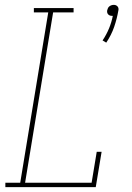

<svg xmlns="http://www.w3.org/2000/svg" viewBox="-20 -768 540 788"><path d="M416 -593 401 -602Q417 -626 427.5 -651.5Q438 -677 443 -703H439Q434 -703 430.5 -704.5Q427 -706 424 -709Q421 -712 420 -716.5Q419 -721 420 -726Q421 -730 423 -734.5Q425 -739 429 -742Q433 -745 437.5 -746.5Q442 -748 447 -748Q452 -748 455.5 -746.5Q459 -745 462 -742Q465 -739 466 -734.5Q467 -730 466 -726Q460 -691 448.5 -657.5Q437 -624 416 -593ZM2 0V-18H63L178 -717H119V-735H282V-717H198L83 -18H356L377 -145H397L373 0Z"/></svg>

Font: Iosevka Curly Slab Thin
Style: Italic
Weight: 100
Italic angle: -9°
Monospace: yes
Designer: Belleve Invis
Foundry: Belleve Invis
Version: Version 22.1.2; ttfautohint (v1.8.4)